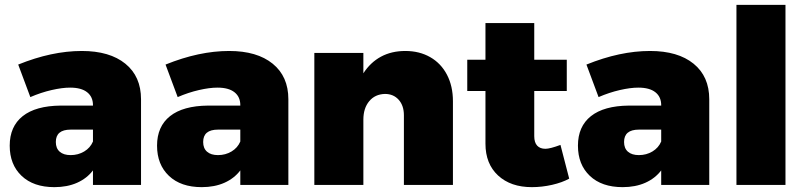

<svg xmlns="http://www.w3.org/2000/svg" viewBox="-20 -762 3323 791"><path d="M561 -353V0H363V-60Q338 -27 297.5 -9Q257 9 204 9Q118 9 69 -37.5Q20 -84 20 -162Q20 -241 73.5 -283.5Q127 -326 230 -327H363V-329Q363 -363 339 -382Q315 -401 269 -401Q236 -401 192.5 -391Q149 -381 105 -362L55 -496Q193 -552 317 -552Q432 -552 496.5 -499.5Q561 -447 561 -353ZM363 -179V-228H271Q210 -228 210 -177Q210 -151 226 -137Q242 -123 271 -123Q302 -123 327 -138Q352 -153 363 -179Z M1168 -353V0H970V-60Q945 -27 904.5 -9Q864 9 811 9Q725 9 676 -37.5Q627 -84 627 -162Q627 -241 680.5 -283.5Q734 -326 837 -327H970V-329Q970 -363 946 -382Q922 -401 876 -401Q843 -401 799.5 -391Q756 -381 712 -362L662 -496Q800 -552 924 -552Q1039 -552 1103.5 -499.5Q1168 -447 1168 -353ZM970 -179V-228H878Q817 -228 817 -177Q817 -151 833 -137Q849 -123 878 -123Q909 -123 934 -138Q959 -153 970 -179Z M1846 -345V0H1644V-287Q1644 -327 1622.5 -351Q1601 -375 1566 -375Q1525 -374 1501 -345Q1477 -316 1477 -269V0H1275V-544H1477V-460Q1506 -505 1549.5 -528.5Q1593 -552 1650 -552Q1708 -552 1752.5 -526.5Q1797 -501 1821.5 -454Q1846 -407 1846 -345Z M2325 -26Q2296 -10 2254.5 -0.5Q2213 9 2171 9Q2084 9 2032 -39Q1980 -87 1980 -170V-387H1905V-516H1980V-667H2181V-516H2315V-387H2181V-201Q2181 -175 2193 -162Q2205 -149 2227 -149Q2246 -149 2289 -165Z M2902 -353V0H2704V-60Q2679 -27 2638.5 -9Q2598 9 2545 9Q2459 9 2410 -37.5Q2361 -84 2361 -162Q2361 -241 2414.5 -283.5Q2468 -326 2571 -327H2704V-329Q2704 -363 2680 -382Q2656 -401 2610 -401Q2577 -401 2533.5 -391Q2490 -381 2446 -362L2396 -496Q2534 -552 2658 -552Q2773 -552 2837.5 -499.5Q2902 -447 2902 -353ZM2704 -179V-228H2612Q2551 -228 2551 -177Q2551 -151 2567 -137Q2583 -123 2612 -123Q2643 -123 2668 -138Q2693 -153 2704 -179Z M3014 -742H3216V0H3014Z"/></svg>

Font: #9Slide03 Montserrat ExtraBold
Style: Regular
Weight: 800
Designer: Julieta Ulanovsky
Foundry: Julieta Ulanovsky
Version: Version 6.001